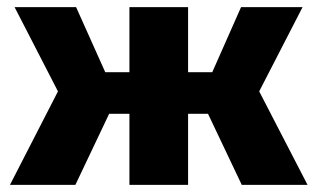

<svg xmlns="http://www.w3.org/2000/svg" viewBox="-20 -520 893 540"><path d="M660 0 565 -200H389L388 -317H577L658 -500H831L709 -263L845 0ZM8 0 143 -263 21 -500H194L276 -317H463L462 -200H287L192 0ZM344 0V-500H509V0Z"/></svg>

Font: Moderustic
Style: Bold
Weight: 700
Designer: Tural Alisoy
Foundry: TAFT Foundry
Version: Version 2.120